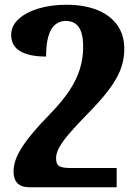

<svg xmlns="http://www.w3.org/2000/svg" viewBox="-20 -523 588 808"><path d="M260 -503Q332 -503 386.5 -482Q441 -461 472 -419.5Q503 -378 503 -317Q503 -279 491.5 -242.5Q480 -206 451.5 -164Q423 -122 371 -67Q322 -17 291 17Q260 51 244 74Q228 97 222 113Q216 129 216 144Q216 169 230 176.5Q244 184 276 184H471V265H104Q70 265 53.5 248Q37 231 37 199Q37 178 44 155Q51 132 68 104Q85 76 116 38.5Q147 1 196 -49Q243 -98 272.5 -142.5Q302 -187 316 -232.5Q330 -278 330 -325Q330 -365 321.5 -389Q313 -413 296.5 -424Q280 -435 256 -435Q232 -435 213 -420Q194 -405 184 -371.5Q174 -338 174 -285Q103 -285 65 -307.5Q27 -330 27 -376Q27 -414 58 -442.5Q89 -471 141.5 -487Q194 -503 260 -503Z"/></svg>

Font: Noto Serif Armenian ExtraBold
Style: Regular
Weight: 800
Version: Version 2.007